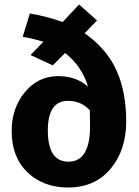

<svg xmlns="http://www.w3.org/2000/svg" viewBox="-20 -818 619 855"><path d="M357 -670Q456 -600 499 -504Q542 -408 542 -277Q542 -150 472.5 -66.5Q403 17 283 17Q173 17 102.5 -50.5Q32 -118 32 -234Q32 -337 91 -408Q150 -479 240 -479Q319 -479 372 -432Q345 -523 270 -582L215 -527L116 -573L173 -632Q125 -647 81 -654L113 -758Q193 -744 259 -720L332 -798L412 -727ZM285 -98Q381 -98 381 -256Q381 -269 380.5 -292.5Q380 -316 380 -327Q341 -369 283 -369Q193 -369 193 -237Q193 -98 285 -98Z"/></svg>

Font: FiraGO
Style: Bold
Weight: 700
Designer: bBox Type
Foundry: bBox Type GmbH
Version: Version 1.001;PS 001.001;hotconv 1.0.88;makeotf.lib2.5.64775